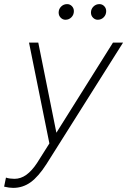

<svg xmlns="http://www.w3.org/2000/svg" viewBox="-81 -699 618 933"><path d="M-17 214Q-26 214 -37.5 212.5Q-49 211 -61 208L-52 164Q-44 167 -32.5 168.5Q-21 170 -11 170Q20 170 47 150.5Q74 131 99 93L159 -2L60 -492H105L193 -54L468 -492H517L145 98Q106 159 68 186.5Q30 214 -17 214ZM237 -603Q224 -603 214 -613Q204 -623 204 -638Q204 -655 216 -667Q228 -679 245 -679Q259 -679 268.5 -669Q278 -659 278 -645Q278 -627 266 -615Q254 -603 237 -603ZM394 -603Q381 -603 371 -613Q361 -623 361 -638Q361 -655 373 -667Q385 -679 402 -679Q416 -679 425.5 -669Q435 -659 435 -645Q435 -627 423 -615Q411 -603 394 -603Z"/></svg>

Font: Red Hat Display VF
Style: Italic
Weight: 300
Italic angle: -12°
Designer: Pentagram, MCKL
Foundry: Pentagram, MCKL
Version: Version 1.023